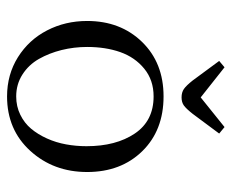

<svg xmlns="http://www.w3.org/2000/svg" viewBox="-78 -594 678 563"><g transform="rotate(90 261.5 -312.0)"><path d="M41 -228Q41 -325.7 102.3 -388.9Q163.6 -452.1 262.2 -452.1Q361.8 -452.1 422.9 -389.6Q483.9 -327.1 483.9 -228Q483.9 -129.4 421.9 -61.3Q359.9 6.8 262.2 6.8Q198.2 6.8 147.2 -25.1Q96.2 -57.1 68.6 -110.6Q41 -164.1 41 -228ZM117.2 -228Q117.2 -189.5 126.2 -153.1Q135.3 -116.7 152.3 -86.7Q169.4 -56.6 198 -38.3Q226.6 -20 262.2 -20Q291.5 -20 315.9 -32Q340.3 -43.9 356.9 -63.7Q373.5 -83.5 385.5 -110.1Q397.5 -136.7 402.8 -166Q408.2 -195.3 408.2 -226.1Q408.2 -312.5 371.1 -367.7Q334 -422.9 262.2 -422.9Q214.4 -422.9 180.9 -395.5Q147.5 -368.2 132.3 -325.2Q117.2 -282.2 117.2 -228ZM158.2 -615.2 176.8 -630.9 265.1 -561 352.1 -630.9 371.1 -615.2 313 -537.1Q297.9 -518.1 288.6 -511.5Q279.3 -504.9 265.1 -504.9Q250.5 -504.9 240.5 -511.7Q230.5 -518.6 215.8 -537.1Z"/></g></svg>

Font: Dehuti
Style: Book
Weight: 400
Version: Version 1.2